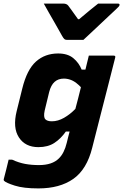

<svg xmlns="http://www.w3.org/2000/svg" viewBox="-48 -850 686 1070"><path d="M276 -552Q329 -552 360.5 -526Q392 -500 407 -462H428L447 -540H586Q597 -540 594 -529Q571 -438 550.5 -358Q530 -278 509.5 -198Q489 -118 466 -27Q436 94 360.5 147Q285 200 166 200Q83 200 34.5 184.5Q-14 169 -25 158Q-29 154 -27 148Q-19 116 -13 93.5Q-7 71 0 40H20Q57 57 92.5 63.5Q128 70 169 70Q243 70 280 33Q310 4 324 -54Q328 -71 332 -86.5Q336 -102 340 -117H319Q291 -77 255 -53.5Q219 -30 166 -30Q93 -30 57.5 -84Q22 -138 45 -231L76 -356Q102 -462 152.5 -507Q203 -552 276 -552ZM205 -185Q216 -174 241 -174Q275 -174 309 -193.5Q343 -213 372 -243Q380 -272 387.5 -302Q395 -332 403 -364Q376 -392 353.5 -402Q331 -412 308 -412Q277 -412 256.5 -394Q236 -376 226 -337L201 -234Q193 -197 205 -185ZM417 -628H323Q316 -628 311 -632Q306 -636 298 -650Q293 -659 281.5 -679.5Q270 -700 254.5 -727Q239 -754 223.5 -781Q208 -808 196 -830H305Q323 -830 332 -819Q338 -811 351.5 -792.5Q365 -774 387 -743H393Q429 -773 453.5 -793.5Q478 -814 499 -830H609Q620 -830 618 -821Q617 -817 613 -812.5Q609 -808 593 -793Q579 -780 554.5 -757Q530 -734 503.5 -709Q477 -684 453.5 -662Q430 -640 417 -628Z"/></svg>

Font: Recursive Sn Lnr St XBd
Style: Italic
Weight: 800
Italic angle: -15°
Version: Version 1.079;hotconv 1.0.112;makeotfexe 2.5.65598; ttfautoh